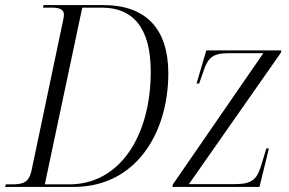

<svg xmlns="http://www.w3.org/2000/svg" viewBox="-37 -734 1135 754"><path d="M-17 0H253C496 0 624 -211 624 -446C624 -621 536 -714 369 -714H134L132 -704H165C193 -704 214 -699 214 -677C214 -671 213 -664 211 -655L87 -65C77 -17 53 -10 10 -10H-14ZM235 -10H139L286 -704H363C485 -704 555 -625 555 -453C555 -202 435 -10 235 -10ZM640 0H982L1019 -151H1009L988 -82C971 -30 954 -11 885 -11H705L1066 -527L1068 -536H773L735 -406H745L761 -451C779 -509 800 -525 860 -525H997L642 -10Z"/></svg>

Font: Noto Serif Display SemiCondensed Light
Style: Italic
Weight: 300
Width: 4
Italic angle: -12°
Designer: Monotype Design Team
Foundry: Monotype Imaging Inc.
Version: Version 2.009